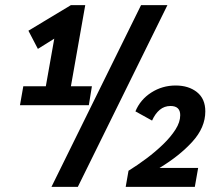

<svg xmlns="http://www.w3.org/2000/svg" viewBox="-20 -730 855 750"><path d="M71 -393H159L192 -579L128 -539L91 -610L257 -710H313L257 -393H339L327 -319H58ZM181 0 531 -710H634L284 0ZM482 -63Q516 -84 551.5 -110.5Q587 -137 617 -166Q647 -195 665.5 -224Q684 -253 684 -280Q684 -316 646 -316Q622 -316 604 -301Q586 -286 574 -259L509 -295Q528 -341 571 -368.5Q614 -396 666 -396Q717 -396 749.5 -370Q782 -344 782 -295Q782 -232 731.5 -176.5Q681 -121 603 -74H754L741 0H471Z"/></svg>

Font: Livvic SemiBold
Style: Italic
Weight: 600
Italic angle: -10°
Designer: Jacques Le Bailly, Baron von Fonthausen
Version: Version 1.001; ttfautohint (v1.8.2)